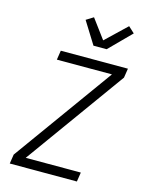

<svg xmlns="http://www.w3.org/2000/svg" viewBox="-142 -1069 883 1155"><g transform="rotate(15 300.0 -492.0)"><path d="M35 0 44 -58 490 -677H147L156 -735H574L565 -677L119 -58H462L453 0ZM338 -815 252 -953 297 -981 386 -861 515 -984 553 -949 420 -815Z"/></g></svg>

Font: Iosevka Light Extended Oblique
Style: Regular
Weight: 300
Width: 7
Italic angle: -9°
Monospace: yes
Designer: Belleve Invis
Foundry: Belleve Invis
Version: Version 32.5.0; ttfautohint (v1.8.4)